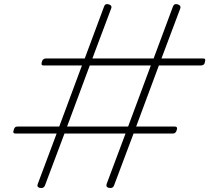

<svg xmlns="http://www.w3.org/2000/svg" viewBox="-20 -916 1042 956"><path d="M176 19Q162 14 168 0L262 -251H58Q49 -251 47 -255Q45 -259 48 -268Q50 -277 54.5 -281.5Q59 -286 68 -286H275L388 -590H198Q189 -590 187.5 -594Q186 -598 188 -606Q190 -616 195.5 -620.5Q201 -625 209 -625H402L498 -883Q503 -900 523 -894Q539 -888 534 -875L440 -625H745L841 -883Q847 -900 866 -894Q882 -888 878 -875L784 -625H991Q1000 -625 1001.5 -620.5Q1003 -616 1000 -606Q999 -598 993.5 -594Q988 -590 980 -590H771L658 -286H850Q858 -286 860.5 -281.5Q863 -277 860 -268Q857 -259 852.5 -255Q848 -251 840 -251H645L548 7Q542 24 520 19Q512 16 510.5 11.5Q509 7 511 0L605 -251H301L204 7Q198 24 176 19ZM314 -286H618L731 -590H427Z"/></svg>

Font: Playwrite BE VLG Thin
Style: Regular
Weight: 250
Designer: Veronika Burian, José Scaglione
Foundry: TypeTogether
Version: Version 1.002